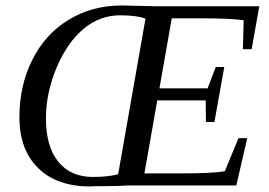

<svg xmlns="http://www.w3.org/2000/svg" viewBox="-20 -678 983 702"><path d="M313 3V4Q188 4 120 -63Q51 -130 51 -250Q51 -365 98 -459Q145 -553 230 -605Q316 -658 425 -658L555 -655H928L900 -498H868L871 -604Q822 -611 715 -611H608L563 -355H739L769 -433H800L764 -232H733L732 -311H555L508 -44H637Q759 -44 802 -52L852 -173H884L844 0H448Q409 3 313 3ZM320 -31H319Q376 -31 412 -41L512 -610Q480 -622 419 -622Q345 -622 286 -573Q226 -523 187 -431Q148 -338 148 -245Q148 -142 193 -87Q238 -31 320 -31Z"/></svg>

Font: Libra Serif Modern
Style: Italic
Weight: 400
Italic angle: -12°
Designer: Stefan Peev, Context Ltd
Foundry: Stefan Peev, Context Ltd
Version: Version 1.000